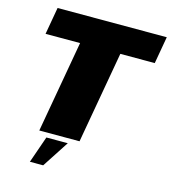

<svg xmlns="http://www.w3.org/2000/svg" viewBox="-123 -775 939 1053"><g transform="rotate(15 346.5 -248.0)"><path d="M242 -521H46L73 -675H693L666 -521H470.5L378.5 0H150ZM197.5 27H319L220 179H144.5Z"/></g></svg>

Font: Rudi
Style: Regular
Weight: 400
Italic angle: -10°
Designer: Tyler Finck
Foundry: Etcetera Type Company
Version: Version 1.111; ttfautohint (v1.8.4)